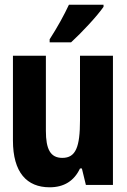

<svg xmlns="http://www.w3.org/2000/svg" viewBox="-20 -786 540 816"><path d="M191 -619V-606H282C328 -648 394 -719 420 -757V-766H273C252 -721 225 -672 191 -619ZM191 10C252 10 295 -17 320 -70H328L345 0H460V-549H320V-275C320 -161 302 -115 245 -115C194 -115 175 -152 175 -230V-549H35V-189C35 -53 94 10 191 10Z"/></svg>

Font: Noto Sans Mono ExtraCondensed ExtraBold
Style: Regular
Weight: 800
Width: 2
Designer: Monotype Design Team
Foundry: Monotype Imaging Inc.
Version: Version 2.014